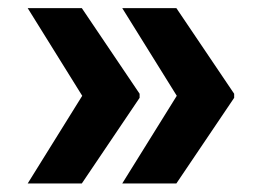

<svg xmlns="http://www.w3.org/2000/svg" viewBox="-20 -585 643 464"><path d="M178.7 -353.5 46.9 -565.4H177.7L317.4 -358.4V-348.6L177.7 -141.6H46.9ZM407.2 -353.5 275.4 -565.4H406.2L545.9 -358.4V-348.6L406.2 -141.6H275.4Z"/></svg>

Font: WEMIX Pretendard
Style: Bold
Weight: 700
Designer: Base glyphs from Inter by Rasmus Andersson; Hangeul glyphs from Noto Sans CJK(Source Han Sans) by Jang Soo-young and Kan
Foundry: Kil Hyung-jin
Version: Version 1.000